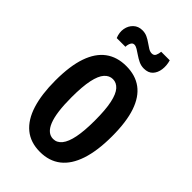

<svg xmlns="http://www.w3.org/2000/svg" viewBox="-220 -784 873 873"><g transform="rotate(45 217.0 -347.5)"><path d="M216 13Q155 13 115 -20Q75 -53 55.5 -115.5Q36 -178 36 -266Q36 -360 57 -420.5Q78 -481 118.5 -511Q159 -541 218 -541Q277 -541 317 -511.5Q357 -482 377.5 -422Q398 -362 398 -269Q398 -176 377 -113Q356 -50 315.5 -18.5Q275 13 216 13ZM217 -71Q241 -71 258 -92Q275 -113 283.5 -156Q292 -199 292 -265Q292 -334 283 -376Q274 -418 257 -437Q240 -456 217 -456Q194 -456 177 -437Q160 -418 151 -376Q142 -334 142 -264Q142 -166 161 -118.5Q180 -71 217 -71ZM282 -589Q264 -589 248.5 -596.5Q233 -604 220 -613Q207 -622 195.5 -629Q184 -636 175 -636Q164 -636 158.5 -624.5Q153 -613 153 -600H97Q86 -627 90.5 -651.5Q95 -676 112 -692Q129 -708 155 -708Q172 -708 186 -701.5Q200 -695 212.5 -686Q225 -677 236.5 -670Q248 -663 259 -663Q273 -663 278 -674.5Q283 -686 284 -699H339Q347 -672 343.5 -646.5Q340 -621 325 -605Q310 -589 282 -589Z"/></g></svg>

Font: Bricolage Grotesque 24pt Condensed Medium
Style: Regular
Weight: 500
Width: 3
Designer: Mathieu Triay
Foundry: Atelier Triay
Version: Version 1.001;gftools[0.9.33.dev8+g029e19f]